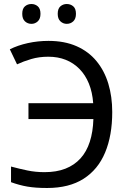

<svg xmlns="http://www.w3.org/2000/svg" viewBox="-20 -928 638 958"><path d="M221 -645Q175 -645 136 -633.5Q97 -622 65 -607L29 -682Q69 -702 119 -713Q169 -724 222 -724Q302 -724 362 -697.5Q422 -671 461.5 -623Q501 -575 520.5 -510.5Q540 -446 540 -369Q540 -252 504.5 -167Q469 -82 397 -36Q325 10 215 10Q157 10 116.5 3Q76 -4 35 -19V-97Q76 -86 116.5 -77.5Q157 -69 202 -69Q262 -69 306.5 -86.5Q351 -104 381.5 -137.5Q412 -171 428 -220.5Q444 -270 446 -334H122V-413H445Q441 -468 423.5 -511Q406 -554 376.5 -584Q347 -614 308 -629.5Q269 -645 221 -645ZM91 -859Q91 -885 104.5 -896.5Q118 -908 137 -908Q155 -908 168.5 -896.5Q182 -885 182 -859Q182 -834 168.5 -821.5Q155 -809 137 -809Q118 -809 104.5 -821.5Q91 -834 91 -859ZM268 -859Q268 -885 281.5 -896.5Q295 -908 313 -908Q332 -908 345.5 -896.5Q359 -885 359 -859Q359 -834 345.5 -821.5Q332 -809 313 -809Q295 -809 281.5 -821.5Q268 -834 268 -859Z"/></svg>

Font: Noto Sans Display
Style: Regular
Weight: 400
Designer: Monotype Design Team
Foundry: Monotype Imaging Inc.
Version: Version 2.003